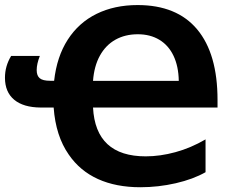

<svg xmlns="http://www.w3.org/2000/svg" viewBox="-20 -745 988 774"><path d="M257.3 -121.6Q204.6 -196.8 196.3 -311.5H144Q74.2 -312 37.1 -343Q0 -374 0 -431.6Q0 -478.5 24.9 -519.5H140.6Q127.9 -487.3 127.9 -462.4Q127.9 -439.9 140.1 -429.7Q152.3 -419.4 181.6 -419.4H198.2Q209 -516.6 253.2 -585.2Q297.4 -653.8 369.4 -689.2Q441.4 -724.6 534.7 -724.6Q692.9 -724.6 774.9 -626.5Q856.9 -528.3 856.9 -342.3V-311.5H355Q365.2 -114.7 567.4 -114.7Q625.5 -114.7 687.3 -131.6Q749 -148.4 808.6 -183.1V-50.8Q758.8 -22.5 688.5 -6.3Q618.2 9.8 545.9 9.8Q447.8 9.8 375 -23.2Q302.2 -56.2 257.3 -121.6ZM535.6 -606.9Q484.4 -606.9 445.3 -585Q406.2 -563 382.8 -520.8Q359.4 -478.5 355 -418.9H700.7Q699.7 -478 679.4 -520.3Q659.2 -562.5 622.3 -584.7Q585.4 -606.9 535.6 -606.9Z"/></svg>

Font: Viking Open Sans
Style: Bold
Weight: 700
Foundry: Ascender Corporation
Version: Version 2.001